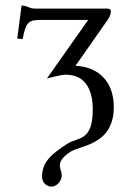

<svg xmlns="http://www.w3.org/2000/svg" viewBox="-20 -461 488 712"><path d="M260 -217 379 -387C388 -400 391 -409 391 -421C391 -426 386 -429 377 -429H115C84 -429 95 -436 60 -441L44 -318L64 -316C76 -380 87 -387 129 -387H307L154 -170C176 -175 206 -184 224 -184C309 -184 324 -108 324 -56C324 65 270 46 230 72C173 109 136 138 136 194C136 219 155 231 172 231C187 231 209 214 209 188C209 177 202 166 202 151C202 146 203 126 241 102C279 77 402 77 402 -64C402 -158 346 -213 260 -217Z"/></svg>

Font: Libertinus Serif
Style: Regular
Weight: 400
Designer: Philipp H. Poll, Khaled Hosny
Foundry: Caleb Maclennan
Version: Version 7.050;RELEASE